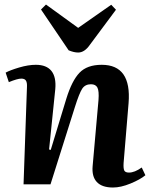

<svg xmlns="http://www.w3.org/2000/svg" viewBox="-20 -814 667 848"><path d="M283.2 -591.8 161.1 -772 183.1 -793.9 325.2 -690.9 471.2 -793 492.2 -771 377 -616.2Q353.5 -582 325.2 -582Q306.6 -582 283.2 -591.8ZM606 -74.2 622.1 -40Q599.1 -21 556.4 -3.4Q513.7 14.2 479 14.2Q430.2 14.2 407.5 -10.3Q384.8 -34.7 389.2 -81.1L415 -372.1Q418 -411.6 410.4 -426.8Q402.8 -441.9 381.8 -441.9Q356 -441.9 343 -422.1Q330.1 -402.3 311 -341.8L203.1 0H84L99.1 -430.2Q100.1 -449.2 94.5 -458Q88.9 -466.8 74.2 -466.8Q57.1 -466.8 19 -451.2L4.9 -493.2Q24.4 -503.9 64.7 -515.9Q105 -527.8 138.2 -527.8Q185.5 -527.8 207.3 -500.5Q229 -473.1 224.1 -419.9L196.8 -153.8L204.1 -151.9L272.9 -377.9Q297.4 -457.5 331.1 -492.7Q364.7 -527.8 429.2 -527.8Q561.5 -527.8 547.9 -358.9L525.9 -94.2Q524.4 -70.3 528.8 -61Q533.2 -51.8 549.8 -51.8Q574.7 -51.8 606 -74.2Z"/></svg>

Font: Literata SemiBold
Style: Italic
Weight: 650
Italic angle: -2.39999°
Designer: Latin by Veronika Burian and Jose Scaglione. Greek by Irene Vlachou. Cyrillic by Vera Evstafieva
Foundry: TypeTogether
Version: Version 3.021